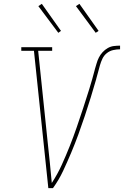

<svg xmlns="http://www.w3.org/2000/svg" viewBox="-20 -981 646 1001"><path d="M256 0H232L157 -716H91V-735H252V-716H179L228 -245Q234 -191 239.5 -136.5Q245 -82 250 -27Q280 -73 302 -121.5Q324 -170 343.5 -219Q363 -268 380 -317.5Q397 -367 413.5 -417Q430 -467 445.5 -517Q461 -567 474 -617V-618Q479 -634 483.5 -650Q488 -666 495.5 -681Q503 -696 515 -709Q527 -722 542 -730.5Q557 -739 573.5 -741Q590 -743 606 -743V-724Q589 -724 570.5 -720Q552 -716 537 -704Q522 -692 514 -675Q506 -658 501 -640.5Q496 -623 491.5 -605.5Q487 -588 482 -571V-570Q468 -521 453 -472.5Q438 -424 422 -376Q406 -328 388.5 -280Q371 -232 351 -184.5Q331 -137 309 -90Q287 -43 256 0ZM479 -810 376 -949 394 -961 494 -820ZM284 -810 180 -949 198 -961 298 -820Z"/></svg>

Font: Iosevka HT Thin Extended
Style: Italic
Weight: 100
Width: 7
Italic angle: -9°
Monospace: yes
Designer: Belleve Invis
Foundry: Belleve Invis
Version: Version 32.3.0; ttfautohint (v1.8.4)